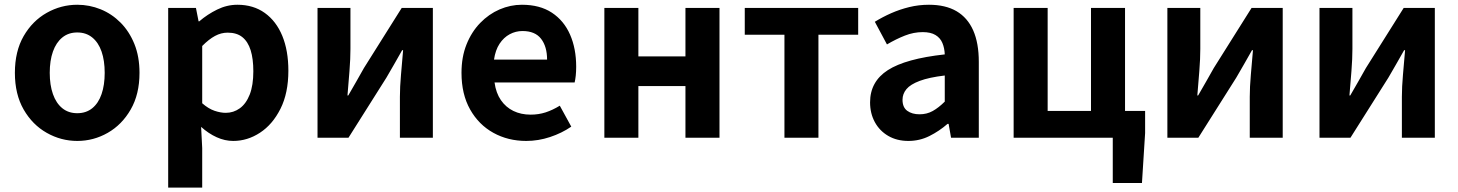

<svg xmlns="http://www.w3.org/2000/svg" viewBox="-20 -594 6287 828"><path d="M313.3 13.8Q243.3 13.8 181.6 -21.1Q119.9 -55.9 82 -121.7Q44.2 -187.5 44.2 -279.9Q44.2 -372.8 82 -438.4Q119.9 -503.9 181.6 -538.7Q243.3 -573.5 313.3 -573.5Q365.7 -573.5 414.1 -553.9Q462.4 -534.2 500 -496.4Q537.6 -458.5 559.6 -404.2Q581.6 -349.8 581.6 -279.9Q581.6 -187.5 543.6 -121.7Q505.7 -55.9 444.5 -21.1Q383.3 13.8 313.3 13.8ZM313.3 -105.8Q351.3 -105.8 377.9 -127.3Q404.5 -148.9 418 -188.2Q431.5 -227.4 431.5 -279.9Q431.5 -332.7 418 -371.7Q404.5 -410.7 377.9 -432.3Q351.3 -454 313.3 -454Q275.2 -454 248.7 -432.3Q222.1 -410.7 208.3 -371.7Q194.5 -332.7 194.5 -279.9Q194.5 -227.4 208.3 -188.2Q222.1 -148.9 248.7 -127.3Q275.2 -105.8 313.3 -105.8Z M705.3 214.9V-559.8H825L836.4 -501.9H839.2Q874.3 -532.1 916.5 -552.8Q958.7 -573.5 1003.8 -573.5Q1072.7 -573.5 1122 -538.1Q1171.4 -502.6 1197.5 -439.1Q1223.6 -375.6 1223.6 -288.9Q1223.6 -192.9 1189.6 -125Q1155.5 -57.1 1101.3 -21.7Q1047.2 13.8 985.7 13.8Q949.5 13.8 914.4 -2.2Q879.2 -18.1 847.3 -46.8L852 44.4V214.9ZM953.6 -107.4Q987 -107.4 1014.1 -126.9Q1041.2 -146.4 1056.9 -186.2Q1072.5 -226.1 1072.5 -286.6Q1072.5 -340.3 1060.9 -377.5Q1049.2 -414.6 1025.1 -433.9Q1001.1 -453.2 961.8 -453.2Q933.5 -453.2 907.2 -439Q881 -424.9 852 -395.7V-148.7Q878.7 -125.3 905 -116.3Q931.2 -107.4 953.6 -107.4Z M1349.3 0V-559.8H1491.3V-383.2Q1491.3 -340.9 1487.1 -287.8Q1482.9 -234.6 1478.5 -182.4H1482Q1496.6 -208.2 1516.2 -241.8Q1535.7 -275.5 1549.4 -300.5L1712.4 -559.8H1846.7V0H1704.6V-176.4Q1704.6 -218.8 1709.3 -272Q1714 -325.2 1718.4 -377.4H1714.2Q1699.7 -352.4 1680.4 -317.9Q1661.2 -283.5 1646.5 -259.3L1482.8 0Z M2249.4 13.8Q2170.9 13.8 2107.7 -21.2Q2044.5 -56.1 2007.4 -121.9Q1970.2 -187.7 1970.2 -279.9Q1970.2 -348.1 1991.8 -402.2Q2013.4 -456.3 2050.6 -494.8Q2087.8 -533.2 2134.5 -553.4Q2181.3 -573.5 2230.7 -573.5Q2308.1 -573.5 2360 -539.3Q2411.9 -505.1 2438.4 -444.7Q2464.8 -384.4 2464.8 -306.4Q2464.8 -285.9 2462.9 -267.6Q2460.9 -249.4 2458.1 -238.4H2112.7Q2118.9 -192.8 2140.2 -162.1Q2161.4 -131.4 2194.1 -115.5Q2226.8 -99.6 2268.6 -99.6Q2302.6 -99.6 2333 -109.4Q2363.3 -119.3 2394.1 -138.2L2443.6 -47.9Q2402.7 -19.8 2352 -3Q2301.4 13.8 2249.4 13.8ZM2110.4 -336.9H2339.3Q2339.3 -393.2 2313.4 -426.7Q2287.6 -460.2 2233.1 -460.2Q2204 -460.2 2178.2 -446.4Q2152.4 -432.6 2134.4 -405.4Q2116.4 -378.2 2110.4 -336.9Z M2586.3 0V-559.8H2733V-350.9H2936V-559.8H3082.8V0H2936V-222.8H2733V0Z M3362.9 0V-444.1H3191.8V-559.8H3680.9V-444.1H3509.5V0Z M3897.4 13.8Q3847.9 13.8 3810.6 -7.9Q3773.4 -29.5 3752.8 -67.2Q3732.2 -105 3732.2 -152.6Q3732.2 -242.2 3808.9 -291.6Q3885.7 -341 4054.3 -359.4Q4053.2 -386.8 4044.1 -408.6Q4035 -430.4 4014.4 -442.9Q3993.8 -455.5 3959.1 -455.5Q3920.3 -455.5 3882.3 -440.5Q3844.3 -425.6 3805 -402.4L3752.7 -500.1Q3786.1 -520.7 3823.2 -537.1Q3860.3 -553.4 3901.3 -563.5Q3942.3 -573.5 3986.1 -573.5Q4057.4 -573.5 4105 -545.7Q4152.6 -517.8 4176.9 -463Q4201.1 -408.3 4201.1 -327V0H4081.4L4070.9 -59.9H4066.4Q4030.3 -28.4 3988 -7.3Q3945.8 13.8 3897.4 13.8ZM3945.7 -101.1Q3977.1 -101.1 4002.6 -115.4Q4028.1 -129.7 4054.3 -155.8V-268.4Q3986.4 -260.3 3946.2 -245.2Q3906 -230.1 3889.1 -209.7Q3872.1 -189.3 3872.1 -163.8Q3872.1 -130.8 3892.7 -116Q3913.3 -101.1 3945.7 -101.1Z M4778.8 195.2V0H4351.3V-559.8H4498V-115.7H4684.9V-559.8H4831.7V-115.7H4918.3V-20L4904.7 195.2Z M5014.3 0V-559.8H5156.3V-383.2Q5156.3 -340.9 5152.1 -287.8Q5147.9 -234.6 5143.5 -182.4H5147Q5161.6 -208.2 5181.2 -241.8Q5200.7 -275.5 5214.4 -300.5L5377.4 -559.8H5511.7V0H5369.6V-176.4Q5369.6 -218.8 5374.3 -272Q5379 -325.2 5383.4 -377.4H5379.2Q5364.7 -352.4 5345.4 -317.9Q5326.2 -283.5 5311.5 -259.3L5147.8 0Z M5670.3 0V-559.8H5812.3V-383.2Q5812.3 -340.9 5808.1 -287.8Q5803.9 -234.6 5799.5 -182.4H5803Q5817.6 -208.2 5837.2 -241.8Q5856.7 -275.5 5870.4 -300.5L6033.4 -559.8H6167.7V0H6025.6V-176.4Q6025.6 -218.8 6030.3 -272Q6035 -325.2 6039.4 -377.4H6035.2Q6020.7 -352.4 6001.4 -317.9Q5982.2 -283.5 5967.5 -259.3L5803.8 0Z"/></svg>

Font: Noto Sans KR Thin
Style: Regular
Weight: 100
Designer: Ryoko NISHIZUKA 西塚涼子 (kana, bopomofo & ideographs); Paul D. Hunt (Latin, Greek & Cyrillic); Sandoll Communications 산돌커뮤니
Foundry: Adobe
Version: Version 2.004-H2;hotconv 1.0.118;makeotfexe 2.5.65603